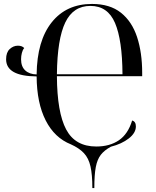

<svg xmlns="http://www.w3.org/2000/svg" viewBox="-20 -745 794 975"><path d="M449 210Q449 142 439.5 100Q430 58 406 32.5Q382 7 340 -12Q257 -45 212 -133.5Q167 -222 166 -357Q11 -358 11 -444Q11 -479 29.5 -496Q48 -513 71 -513Q92 -513 103 -501Q95 -492 91 -476Q87 -460 87 -444Q87 -407 108 -387.5Q129 -368 166 -367Q168 -538 242.5 -631.5Q317 -725 447 -725Q538 -725 594 -680.5Q650 -636 676 -557Q702 -478 702 -375V-358H269Q270 -174 316 -87.5Q362 -1 469 -1Q537 -1 583.5 -32.5Q630 -64 651 -133Q670 -128 670 -103Q670 -70 634 -42Q598 -14 543 0Q510 18 492 41Q474 64 466.5 103Q459 142 459 210ZM602 -368Q601 -542 564 -628.5Q527 -715 439 -715Q352 -715 311.5 -631Q271 -547 269 -368Z"/></svg>

Font: Noto Serif Display SemiCondensed
Style: Regular
Weight: 400
Width: 4
Designer: Monotype Design Team
Foundry: Monotype Imaging Inc.
Version: Version 2.009